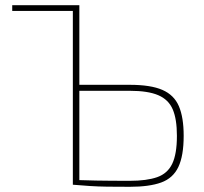

<svg xmlns="http://www.w3.org/2000/svg" viewBox="-20 -710 784 738"><path d="M479 -384Q559 -384 604 -364.5Q649 -345 667.5 -302Q686 -259 686 -188Q686 -111 665.5 -68Q645 -25 599.5 -8.5Q554 8 479 8Q427 8 391.5 7.5Q356 7 326 5Q296 3 260 0L274 -18Q295 -17 349 -16Q403 -15 479 -15Q544 -15 584 -29Q624 -43 642 -80.5Q660 -118 660 -188Q660 -252 644 -289.5Q628 -327 588.5 -344Q549 -361 479 -361H273V-384ZM285 -690V0H260V-690ZM273 -690V-668H27V-690Z"/></svg>

Font: Exo 2 Thin
Style: Regular
Weight: 250
Designer: Natanael Gama
Foundry: Natanael Gama
Version: Version 2.010